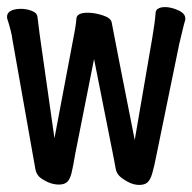

<svg xmlns="http://www.w3.org/2000/svg" viewBox="-20 -506 544 543"><path d="M430 -483Q437 -486 446 -486Q464 -486 484 -477Q504 -468 504 -454V-450Q500 -437 496 -419.5Q492 -402 487 -382L423 -70Q416 -34 410.5 -15.5Q405 3 397 10Q389 17 373.5 17Q358 17 342 8.5Q326 0 317.5 -8.5Q309 -17 307 -30L302 -57L246 -339L193 -72Q187 -36 182.5 -17.5Q178 1 170 8.5Q162 16 146.5 16Q131 16 115 9Q98 1 90 -7Q82 -16 80 -28Q17 -384 15 -395Q13 -414 0 -455V-459Q0 -471 14 -477Q25 -481 39.5 -481Q54 -481 68 -476Q85 -470 86 -458L92 -410L134 -115L186 -390Q194 -428 196 -452Q196 -470 228 -470Q248 -470 271 -462.5Q294 -455 296 -442Q298 -431 300 -421Q307 -383 361 -110L411 -401Q418 -442 420 -469Q420 -479 430 -483Z"/></svg>

Font: Moon Stars Kai HW
Style: Bold
Weight: 700
Designer: GuiWonder
Version: Version 1.101